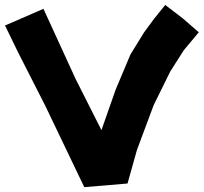

<svg xmlns="http://www.w3.org/2000/svg" viewBox="-34 -731 823 776"><path d="M141.6 -695.3 -13.7 -627.9 40 -517.6 149.4 -302.7 306.6 25.4 481.4 10.7 519.5 -125 586.9 -305.7 654.3 -442.4 709 -528.3 769.5 -600.6 704.1 -657.2 633.8 -710.9 588.9 -655.3 547.9 -599.6 493.2 -510.7 433.6 -369.1 376 -205.1 271.5 -412.1Z"/></svg>

Font: MaokenAssortedSans-Lite
Style: Lite
Weight: 400
Version: Version 1.400